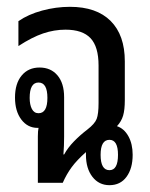

<svg xmlns="http://www.w3.org/2000/svg" viewBox="-20 -536 439 563"><path d="M91 0V-136Q91 -152 93 -161H90Q61 -161 42.5 -185.5Q24 -210 24 -250Q24 -291 43.5 -314.5Q63 -338 96 -338Q129 -338 148.5 -315Q168 -292 168 -251V-208Q168 -161 168 -135Q168 -109 166 -83H168Q179 -103 197 -121.5Q215 -140 236 -156Q258 -173 263.5 -187.5Q269 -202 269 -234V-344Q269 -399 245.5 -424Q222 -449 172 -449Q139 -449 106.5 -438Q74 -427 34 -401V-474Q63 -494 103.5 -505Q144 -516 185 -516Q263 -516 304.5 -474.5Q346 -433 346 -356V-242Q346 -214 341 -197Q336 -180 323 -166Q344 -159 356.5 -136.5Q369 -114 369 -82Q369 -42 351 -17.5Q333 7 301 7Q270 7 251 -17.5Q232 -42 232 -82Q232 -87 232 -90Q205 -66 190 -45.5Q175 -25 164 0ZM93 -204Q119 -204 119 -249Q119 -294 93 -294Q67 -294 67 -249Q67 -229 73.5 -216.5Q80 -204 93 -204ZM301 -37Q326 -37 326 -82Q326 -126 301 -126Q275 -126 275 -82Q275 -37 301 -37Z"/></svg>

Font: Noto Sans Thai Looped UI Condensed
Style: Regular
Weight: 400
Width: 3
Designer: Cadson Demak Team
Foundry: Cadson Demak Co., Ltd.
Version: Version 1.000; ttfautohint (v1.8.4.7-5d5b)